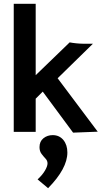

<svg xmlns="http://www.w3.org/2000/svg" viewBox="-20 -691 540 1006"><path d="M363 4 204 -211 167 -174V0H52V-671H167V-297L345 -469Q360 -466 380 -464Q400 -462 413 -462H467L282 -281L492 -1ZM232 295 177 249Q202 226 215.5 203Q229 180 229 165Q229 151 218.5 140Q208 129 197.5 115Q187 101 187 80Q187 50 207.5 33.5Q228 17 256 17Q291 17 312 42.5Q333 68 333 108Q333 192 232 295Z"/></svg>

Font: Inconsolata
Style: Bold
Weight: 700
Monospace: yes
Designer: Raph Levien, Cyreal, Brenton Simpson
Foundry: Raph Levien, Cyreal, Google
Version: Version 3.100; ttfautohint (v1.8.4.7-5d5b)